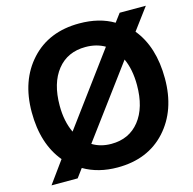

<svg xmlns="http://www.w3.org/2000/svg" viewBox="-116 -890 1049 1045"><g transform="rotate(-15 409.0 -367.0)"><path d="M419.9 -773.4Q533.2 -773.4 613.3 -725.6L648.4 -772.5H795.9L705.1 -650.4Q793.9 -542 793.9 -363.3Q793.9 -184.6 692.9 -73.2Q591.8 38.1 420.9 38.1Q312.5 38.1 230.5 -9.8L194.3 39.1H46.9L136.7 -85Q45.9 -194.3 45.9 -373Q45.9 -551.8 147.5 -662.6Q249 -773.4 419.9 -773.4ZM202.1 -368.2Q202.1 -279.3 233.4 -213.9L528.3 -613.3Q481.4 -640.6 419.9 -640.6Q318.4 -640.6 260.3 -567.9Q202.1 -495.1 202.1 -368.2ZM314.5 -123Q360.4 -94.7 420.9 -94.7Q521.5 -94.7 579.6 -168Q637.7 -241.2 637.7 -368.2Q637.7 -456.1 608.4 -519.5Z"/></g></svg>

Font: GenEi M Gothic v2 Bold
Style: Regular
Weight: 700
Version: Version 2.0